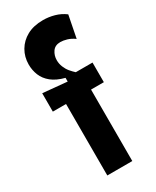

<svg xmlns="http://www.w3.org/2000/svg" viewBox="-183 -752 655 805"><g transform="rotate(-30 145.0 -349.5)"><path d="M84 0V-346H20V-435L137 -424V-442Q98 -452 74.5 -471Q51 -490 41 -515Q31 -540 31 -567Q31 -604 48.5 -634Q66 -664 98 -681.5Q130 -699 176 -699Q203 -699 230 -691.5Q257 -684 280 -667L259 -560Q241 -573 223.5 -578Q206 -583 193 -583Q167 -583 154.5 -565Q142 -547 142 -524Q142 -507 148.5 -491Q155 -475 165 -463Q175 -451 186 -441H267V-346H205V0Z"/></g></svg>

Font: Bricolage Grotesque Condensed SemiBold
Style: Regular
Weight: 600
Width: 3
Designer: Mathieu Triay
Foundry: Atelier Triay
Version: Version 1.000;gftools[0.9.30]